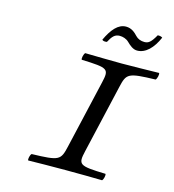

<svg xmlns="http://www.w3.org/2000/svg" viewBox="-117 -903 906 1002"><g transform="rotate(15 335.5 -401.5)"><path d="M552.6 -752C533.6 -752 516.5 -758.7 505 -771C490.2 -786.9 470.8 -805 440.8 -805C397.8 -805 365.8 -766 338.2 -707C342.8 -701 352.6 -700 364.1 -702C381.7 -735 395.2 -750 421.2 -750C438.2 -750 457.3 -744.2 470.8 -731C487.1 -715 505.4 -699 527.4 -699C573.4 -699 611.4 -738 637.2 -798C632.2 -802 622.8 -805 611.6 -804C587.9 -762 574.6 -752 552.6 -752ZM402.2 -122 487.4 -491C505.1 -568 511.5 -574 660.4 -578C667.8 -584 673.8 -610 669.2 -616C620 -615 515 -613 468.5 -613C424.5 -613 320 -615 270.2 -616C262.8 -610 256.8 -584 261.4 -578C407.3 -573 412.1 -568 394.4 -491L309.2 -122C291.2 -44 285 -39 136.1 -35C128.7 -29 122.9 -4 127.5 2C176.8 1 250 0 328 0C405.6 0 476.8 1 526.5 2C533.9 -4 539.7 -29 535.1 -35C390 -39 384.4 -45 402.2 -122Z"/></g></svg>

Font: Linux Libertine Mono O
Style: Mono Oblique
Weight: 400
Italic angle: -13°
Designer: Philipp H. Poll
Foundry: Philipp H. Poll
Version: Version 5.1.7